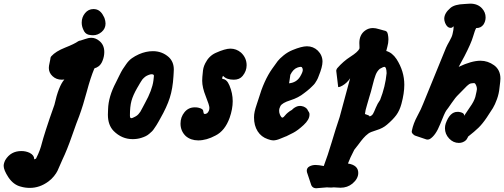

<svg xmlns="http://www.w3.org/2000/svg" viewBox="-179 -759 2726 1038"><path d="M391.6 -631.8Q391.6 -604.5 370.6 -586.4Q349.6 -568.4 324.2 -568.4Q320.3 -568.4 316.4 -568.8Q312.5 -569.3 308.1 -569.8Q303.7 -570.3 299.8 -571.3Q280.3 -576.2 271.5 -598.6Q262.7 -617.2 262.7 -636.7Q262.7 -666 280.8 -688Q298.8 -710 326.2 -710Q345.7 -710 358.9 -699.7Q372.1 -689.5 379.9 -672.9Q383.8 -667 386.2 -660.2Q388.7 -653.3 390.1 -646Q391.6 -638.7 391.6 -631.8ZM168.9 -329.1Q164.1 -328.1 155.3 -328.1Q125 -328.1 104.5 -347.7Q85 -366.2 85 -391.6Q85 -402.3 88.9 -418.5Q92.8 -434.6 92.8 -437.5Q92.8 -448.2 98.6 -455.1Q122.1 -481.4 172.9 -501.5Q223.6 -521.5 244.1 -536.1Q252 -540 256.8 -540Q258.8 -540 279.3 -547.4Q299.8 -554.7 314.5 -554.7Q336.9 -554.7 356.4 -539.1Q384.8 -517.6 384.8 -477.5Q384.8 -454.1 375 -429.7Q371.1 -419.9 365.7 -412.6Q360.4 -405.3 354.5 -400.9Q348.6 -396.5 343.3 -394Q337.9 -391.6 334 -390.6L331.1 -388.7Q310.5 -339.8 290.5 -264.6Q270.5 -189.5 249 -130.9Q237.3 -102.5 210.4 -25.4Q183.6 51.8 158.2 104.5Q154.3 112.3 146 132.3Q137.7 152.3 131.8 164.6Q126 176.8 112.8 193.4Q99.6 210 82 222.7Q35.2 256.8 -17.6 256.8Q-43 256.8 -66.4 250Q-106.4 240.2 -133.8 199.2Q-159.2 160.2 -159.2 137.7Q-159.2 124 -150.4 106.4Q-121.1 57.6 -63.5 57.6Q-39.1 57.6 -18.6 67.4Q5.9 80.1 5.9 100.6V102.5L15.6 98.6Q29.3 71.3 36.1 52.2Q43 33.2 47.4 15.1Q51.8 -2.9 69.3 -58.1Q86.9 -113.3 115.2 -192.4Q137.7 -293.9 168.9 -329.1Z M435.5 -50.8Q404.3 -83 404.3 -138.7Q404.3 -144.5 404.8 -154.3Q405.3 -164.1 405.3 -168.9Q407.2 -236.3 447.3 -312.5Q450.2 -318.4 463.9 -346.2Q477.5 -374 483.9 -383.8Q490.2 -393.6 503.9 -413.1Q517.6 -432.6 534.2 -444.3Q550.8 -456.1 572.3 -465.8Q610.4 -482.4 647.5 -482.4Q697.3 -482.4 733.4 -450.2Q760.7 -424.8 760.7 -382.8Q760.7 -376 759.8 -363.8Q758.8 -351.6 758.8 -346.7Q754.9 -280.3 738.8 -230Q722.7 -179.7 687.5 -118.2Q684.6 -113.3 677.7 -100.6Q670.9 -87.9 667 -82.5Q663.1 -77.1 656.2 -66.4Q649.4 -55.7 643.1 -49.3Q636.7 -43 627.4 -35.2Q618.2 -27.3 607.9 -22.5Q597.7 -17.6 585 -13.7Q563.5 -6.8 538.1 -6.8Q479.5 -6.8 435.5 -50.8ZM562.5 -283.2Q540 -244.1 531.7 -213.4Q523.4 -182.6 523.4 -134.8Q523.4 -120.1 530.3 -120.1Q537.1 -120.1 552.7 -128.9Q562.5 -133.8 569.3 -141.6Q576.2 -149.4 579.6 -154.8Q583 -160.2 591.3 -176.3Q599.6 -192.4 604.5 -201.2Q643.6 -271.5 650.4 -323.2Q654.3 -351.6 652.3 -353.5Q645.5 -361.3 626 -354.5Q620.1 -352.5 614.7 -349.6Q609.4 -346.7 606 -344.2Q602.5 -341.8 597.7 -336.9Q592.8 -332 590.8 -329.6Q588.9 -327.1 584 -319.3Q579.1 -311.5 577.6 -309.1Q576.2 -306.6 570.3 -296.4Q564.5 -286.1 562.5 -283.2Z M1023.4 -332Q1046.9 -332 1061.5 -296.9Q1079.1 -254.9 1079.1 -211.9Q1079.1 -169.9 1062.5 -122.1Q1037.1 -51.8 986.3 -26.4Q937.5 0 892.6 0Q852.5 0 825.2 -23.4Q796.9 -50.8 796.9 -90.8Q796.9 -126 818.4 -152.3Q839.8 -178.7 874 -178.7Q886.7 -178.7 893.6 -176.8Q906.2 -173.8 912.1 -169.9Q918 -166 918.9 -162.6Q919.9 -159.2 920.9 -152.3Q921.9 -136.7 940.4 -146.5Q953.1 -158.2 953.1 -175.8Q953.1 -189.5 933.6 -237.8Q914.1 -286.1 914.1 -322.3Q914.1 -336.9 915 -343.8Q916 -347.7 917 -363.8Q918 -379.9 920.9 -391.6Q923.8 -403.3 930.7 -417Q950.2 -456.1 986.3 -472.7Q1038.1 -496.1 1066.4 -496.1Q1098.6 -496.1 1124 -474.6Q1154.3 -446.3 1154.3 -406.2Q1154.3 -375 1132.8 -348.6Q1116.2 -328.1 1085 -328.1Q1045.9 -328.1 1027.3 -348.6Q1020.5 -341.8 1023.4 -332Z M1383.8 -308.6Q1423.8 -312.5 1443.4 -344.7Q1458 -369.1 1458 -380.9Q1458 -388.7 1453.1 -395.5Q1448.2 -400.4 1428.7 -393.6Q1406.2 -385.7 1390.6 -354.5Q1389.6 -348.6 1387.7 -333.5Q1385.7 -318.4 1383.8 -308.6ZM1346.7 -123Q1350.6 -123 1355 -127Q1359.4 -130.9 1363.3 -136.2Q1367.2 -141.6 1377 -149.9Q1386.7 -158.2 1399.4 -165L1405.3 -170.9Q1412.1 -176.8 1421.9 -181.6Q1431.6 -186.5 1443.4 -186.5Q1444.3 -186.5 1447.3 -186Q1450.2 -185.5 1452.1 -185.5Q1463.9 -183.6 1472.7 -177.2Q1481.4 -170.9 1483.4 -166L1486.3 -160.2Q1493.2 -151.4 1494.1 -144.5V-138.7Q1494.1 -112.3 1462.4 -83Q1430.7 -53.7 1406.2 -41Q1381.8 -28.3 1367.2 -21.5H1366.2Q1362.3 -20.5 1338.9 -10.3Q1315.4 0 1297.9 0Q1287.1 0 1268.6 -6.8Q1233.4 -18.6 1213.9 -49.3Q1194.3 -80.1 1194.3 -124Q1194.3 -140.6 1197.8 -156.2Q1201.2 -171.9 1209 -194.8Q1216.8 -217.8 1218.8 -224.6Q1248 -324.2 1292 -386.7Q1312.5 -416 1322.3 -428.7Q1332 -441.4 1354 -459.5Q1376 -477.5 1402.3 -488.3Q1452.1 -508.8 1480.5 -508.8Q1514.6 -508.8 1539.1 -485.4Q1564.5 -460 1564.5 -425.8Q1564.5 -397.5 1543.9 -347.7Q1540 -335.9 1534.2 -325.7Q1528.3 -315.4 1523.9 -309.1Q1519.5 -302.7 1509.8 -293.5Q1500 -284.2 1496.6 -280.8Q1493.2 -277.3 1481 -267.6Q1468.8 -257.8 1465.8 -255.9Q1434.6 -230.5 1390.6 -216.8Q1346.7 -203.1 1336.9 -185.5Q1330.1 -172.9 1330.1 -160.2Q1330.1 -150.4 1333.5 -141.6Q1336.9 -132.8 1340.8 -127.9Q1344.7 -123 1346.7 -123Z M1874 -386.7Q1859.4 -374 1851.6 -353.5Q1843.8 -333 1835 -296.9Q1826.2 -260.7 1818.4 -237.3Q1814.5 -221.7 1805.2 -191.9Q1795.9 -162.1 1793.9 -142.6Q1798.8 -140.6 1803.2 -139.2Q1807.6 -137.7 1810.1 -136.7Q1812.5 -135.7 1814.5 -134.8Q1816.4 -133.8 1816.9 -132.8Q1817.4 -131.8 1818.4 -130.9Q1818.4 -129.9 1819.3 -129.9H1820.3Q1832 -133.8 1837.9 -144Q1843.8 -154.3 1852.5 -176.3Q1861.3 -198.2 1876 -218.8Q1904.3 -291 1911.1 -363.3Q1910.2 -397.5 1899.4 -397.5Q1892.6 -397.5 1874 -386.7ZM1571.3 138.7Q1592.8 82 1614.3 9.8Q1635.7 -62.5 1657.2 -126L1713.9 -335.9Q1697.3 -310.5 1671.9 -295.9Q1659.2 -288.1 1649.4 -288.1L1638.7 -377Q1640.6 -386.7 1644.5 -390.6Q1676.8 -427.7 1715.8 -452.6Q1754.9 -477.5 1763.7 -495.1Q1763.7 -496.1 1764.2 -498Q1764.6 -500 1764.6 -502Q1764.6 -504.9 1764.2 -513.2Q1763.7 -521.5 1763.7 -526.4Q1763.7 -571.3 1794.9 -593.8Q1813.5 -607.4 1836.9 -607.4Q1851.6 -607.4 1871.6 -601.1Q1891.6 -594.7 1894.5 -594.7Q1906.2 -592.8 1911.1 -588.4Q1916 -584 1918 -573.2Q1920.9 -558.6 1920.9 -545.9Q1920.9 -526.4 1915 -505.9Q1909.2 -485.4 1909.2 -483.4Q1941.4 -474.6 1964.8 -439.5Q2006.8 -374 2006.8 -300.8Q2006.8 -254.9 1991.2 -197.3Q1981.4 -161.1 1963.4 -136.7Q1945.3 -112.3 1913.1 -85Q1890.6 -65.4 1856.4 -55.2Q1822.3 -44.9 1812.5 -37.1Q1796.9 -25.4 1785.2 -11.7Q1773.4 2 1760.3 20Q1747.1 38.1 1736.3 50.8Q1712.9 95.7 1702.1 125Q1757.8 133.8 1757.8 175.8Q1757.8 207 1726.6 233.4Q1699.2 255.9 1662.1 255.9Q1655.3 255.9 1643.1 254.9Q1630.9 253.9 1626 253.9Q1617.2 253.9 1613.3 254.9H1609.4Q1601.6 254.9 1595.7 254.4Q1589.8 253.9 1588.9 253.9Q1583 253.9 1529.3 258.8Q1510.7 257.8 1503.9 242.2L1480.5 171.9Q1479.5 168 1479.5 164.1Q1479.5 148.4 1494.1 140.6Q1508.8 132.8 1527.3 132.8Q1536.1 132.8 1546.4 134.3Q1556.6 135.7 1563.5 137.2Q1570.3 138.7 1571.3 138.7Z M2395.5 -607.4Q2388.7 -596.7 2378.4 -561Q2368.2 -525.4 2332 -455.1L2300.8 -397.5Q2370.1 -430.7 2418.9 -430.7Q2458 -430.7 2492.2 -406.2Q2526.4 -380.9 2526.4 -334Q2526.4 -322.3 2521.5 -285.2Q2518.6 -252.9 2507.8 -223.1Q2497.1 -193.4 2485.8 -174.8Q2474.6 -156.2 2452.1 -123Q2429.7 -89.8 2408.2 -68.8Q2386.7 -47.9 2351.6 -20.5L2349.6 -15.6Q2346.7 -9.8 2343.3 -4.9Q2339.8 0 2331.5 5.4Q2323.2 10.7 2312.5 12.7Q2308.6 13.7 2301.8 13.7Q2271.5 13.7 2249 -10.3Q2226.6 -34.2 2226.6 -65.4Q2226.6 -79.1 2230.5 -90.8Q2252.9 -154.3 2293.9 -154.3H2300.8Q2330.1 -150.4 2330.1 -135.7V-132.8L2362.3 -180.7Q2382.8 -209 2390.6 -234.4Q2399.4 -271.5 2399.4 -277.3Q2399.4 -285.2 2396.5 -293.9Q2390.6 -309.6 2384.8 -309.6H2379.9Q2366.2 -309.6 2356.9 -303.7Q2347.7 -297.9 2329.1 -277.8Q2310.5 -257.8 2299.8 -248Q2283.2 -232.4 2262.7 -202.1Q2242.2 -171.9 2233.4 -161.1Q2224.6 -148.4 2200.7 -87.9Q2176.8 -27.3 2145.5 -7.8Q2133.8 -2 2124 -5.9L2063.5 -26.4Q2046.9 -37.1 2046.9 -46.9Q2046.9 -50.8 2047.9 -53.7Q2055.7 -91.8 2077.1 -131.3Q2098.6 -170.9 2108.4 -197.3L2232.4 -501Q2238.3 -514.6 2251.5 -537.6Q2264.6 -560.5 2267.6 -575.2Q2273.4 -599.6 2273.4 -612.3Q2273.4 -616.2 2272.5 -616.2Q2271.5 -616.2 2270.5 -615.2Q2265.6 -608.4 2257.8 -608.4Q2238.3 -608.4 2227.5 -634.8Q2222.7 -647.5 2222.7 -657.2Q2222.7 -687.5 2255.9 -715.8Q2278.3 -735.4 2331.1 -737.3Q2335.9 -737.3 2346.7 -738.3Q2357.4 -739.3 2363.3 -739.3Q2403.3 -739.3 2426.8 -713.9Q2446.3 -692.4 2446.3 -665Q2446.3 -643.6 2434.6 -626Q2420.9 -607.4 2397.5 -607.4Z"/></svg>

Font: Essays1743
Style: BoldItalic
Weight: 700
Italic angle: -10°
Designer: Based on the typeface in a 1743 English translation of the essays of Montaigne.  PostScript/TrueType font designed by Jo
Version: Version 002.100